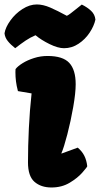

<svg xmlns="http://www.w3.org/2000/svg" viewBox="-49 -829 447 859"><path d="M31.2 -421.4Q24.9 -445.3 22.5 -465.1Q20 -484.9 20 -506.3L20.5 -520Q30.8 -533.2 52.5 -546.6Q74.2 -560.1 103.3 -569.3Q132.3 -578.6 163.6 -578.6Q231.9 -578.6 260.7 -547.9Q289.6 -517.1 289.6 -452.1Q289.6 -413.1 278.6 -350.1Q267.6 -287.1 252.2 -227.8Q236.8 -168.5 225.6 -143.1L226.6 -142.1L298.8 -168.5Q318.4 -151.9 328.4 -131.8Q338.4 -111.8 341.3 -85.4Q341.3 -82 319.8 -57.4Q298.3 -32.7 262.9 -11.5Q227.5 9.8 181.2 9.8Q134.3 9.8 105.2 -15.6Q76.2 -41 76.2 -102.5Q76.2 -174.3 80.1 -254.9Q84 -335.4 92.3 -411.1ZM19 -613.3Q-1.5 -629.4 -14.2 -645.3Q-26.9 -661.1 -28.8 -680.2Q-24.4 -707 -2.4 -737.5Q19.5 -768.1 51.5 -788.6Q83.5 -809.1 115.7 -809.1Q143.6 -809.1 175.8 -795.2Q208 -781.2 250 -758.3Q255.9 -760.7 266.6 -768.8Q277.3 -776.9 290.5 -787.6Q314.5 -806.6 316.9 -808.6Q341.8 -796.4 358.6 -780.5Q375.5 -764.6 377.9 -741.2Q371.6 -712.4 351.8 -682.6Q332 -652.8 302.2 -633.1Q272.5 -613.3 237.3 -613.3Q210.4 -613.3 172.6 -631.8Q134.8 -650.4 109.9 -671.4Q85.9 -661.1 65.7 -647.5Q45.4 -633.8 19 -613.3Z"/></svg>

Font: Kavoon
Style: Regular
Weight: 400
Designer: Viktoriya Grabowska
Foundry: Viktoriya Grabowska
Version: Version 1.004; ttfautohint (v1.4.1)